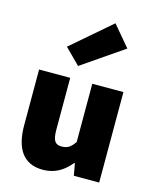

<svg xmlns="http://www.w3.org/2000/svg" viewBox="-125 -929 829 1025"><g transform="rotate(15 289.0 -416.0)"><path d="M210 12C278 12 324 -18 364 -66H368L380 0H520V-500H348V-178C326 -146 308 -134 276 -134C242 -134 226 -150 226 -214V-500H54V-192C54 -68 100 12 210 12ZM250 -572 480 -730 384 -844 166 -656Z"/></g></svg>

Font: Source Sans Pro Black
Style: Regular
Weight: 900
Designer: Paul D. Hunt
Foundry: Adobe Systems Incorporated
Version: Version 3.006;hotconv 1.0.111;makeotfexe 2.5.65597